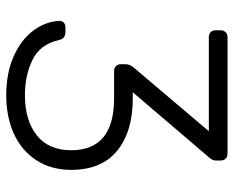

<svg xmlns="http://www.w3.org/2000/svg" viewBox="-87 -653 750 616"><g transform="rotate(90 288.0 -345.0)"><path d="M495 -677V-662Q495 -653 487 -643L276 -396H296Q402 -396 463.5 -346Q525 -296 525 -198Q525 -134 494 -86.5Q463 -39 409 -14.5Q355 10 286 10Q214 10 160.5 -14Q107 -38 78 -77Q49 -116 47 -161Q47 -170 53 -175Q59 -180 68 -180H82Q92 -180 99 -175.5Q106 -171 109 -157Q123 -98 172.5 -74Q222 -50 286 -50Q366 -50 414 -88Q462 -126 462 -198Q462 -336 296 -336H208Q198 -336 192 -342Q186 -348 186 -358V-373Q186 -384 195 -397L401 -640H99Q89 -640 83 -646Q77 -652 77 -662V-677Q77 -687 83 -693.5Q89 -700 99 -700H472Q483 -700 489 -694Q495 -688 495 -677Z"/></g></svg>

Font: Rubik
Style: Regular
Weight: 300
Designer: Hubert & Fischer
Foundry: Hubert & Fischer
Version: Version 1.100